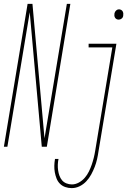

<svg xmlns="http://www.w3.org/2000/svg" viewBox="-45 -755 665 988"><path d="M-25 0 97 -735H122L184 -43L299 -735H317L196 0H170L108 -692L-7 0ZM566 -654Q560 -654 555 -656.5Q550 -659 547 -664Q544 -669 543.5 -674.5Q543 -680 544 -686Q546 -695 552.5 -701Q559 -707 567 -707Q573 -707 578.5 -704Q584 -701 586.5 -696Q589 -691 589.5 -685.5Q590 -680 589 -674Q588 -665 581 -659.5Q574 -654 566 -654ZM324 213Q307 213 291 207.5Q275 202 263.5 190.5Q252 179 246 163.5Q240 148 237 131.5Q234 115 234.5 97.5Q235 80 238 63H256Q253 78 252.5 92.5Q252 107 254 121.5Q256 136 261 149.5Q266 163 274.5 173Q283 183 296.5 188.5Q310 194 325 194Q343 194 360.5 184.5Q378 175 391 160Q404 145 412.5 127.5Q421 110 427 92.5Q433 75 437.5 57Q442 39 445 20L533 -511H411V-530H554L462 23Q459 44 454.5 64Q450 84 442.5 103.5Q435 123 424.5 142.5Q414 162 399 178Q384 194 364.5 203.5Q345 213 324 213Z"/></svg>

Font: Iosevka Curly Thin Extended
Style: Italic
Weight: 100
Width: 7
Italic angle: -9°
Monospace: yes
Designer: Belleve Invis
Foundry: Belleve Invis
Version: Version 11.1.0; ttfautohint (v1.8.3)